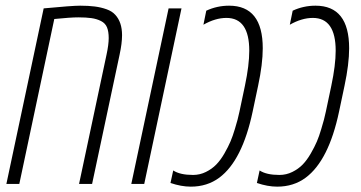

<svg xmlns="http://www.w3.org/2000/svg" viewBox="-20 -660 1295 689"><path d="M136.7 -629.9Q238.3 -639.6 267.8 -639.6Q297.4 -639.6 320.1 -636.7Q342.8 -633.8 362.5 -626.7Q382.3 -619.6 393.6 -606.9Q418 -580.6 418 -533.7Q418 -504.4 409.2 -463.9L310.5 0H263.7L362.3 -463.9Q370.1 -500 370.1 -523.4Q370.1 -546.9 364 -561.8Q357.9 -576.7 342.5 -584.5Q327.1 -592.3 307.9 -595Q288.6 -597.7 261 -597.7Q233.4 -597.7 174.8 -591.8L49.3 0H2.9Z M497.6 0H451.2L585 -629.9H631.3Z M802.2 -639.6Q922.9 -639.6 922.9 -486.8Q922.9 -430.2 906.2 -352.1L886.7 -259.8Q849.6 -84 767.1 -22.5Q723.6 9.8 664.6 9.8Q630.4 9.8 591.8 -3.4L601.6 -48.3Q626 -32.2 672.9 -32.2Q697.3 -32.2 719 -43Q740.7 -53.7 756.1 -69.6Q771.5 -85.4 785.2 -109.1Q798.8 -132.8 807.1 -152.3Q815.4 -171.9 822.8 -196.8Q834 -232.9 839.4 -259.8L858.9 -352.1Q874.5 -426.3 874.5 -478Q874.5 -595.7 792.5 -595.7Q752.9 -595.7 710 -571.3L720.2 -621.6Q758.8 -639.6 802.2 -639.6Z M1112.3 -639.6Q1232.9 -639.6 1232.9 -486.8Q1232.9 -430.2 1216.3 -352.1L1196.8 -259.8Q1159.7 -84 1077.1 -22.5Q1033.7 9.8 974.6 9.8Q940.4 9.8 901.9 -3.4L911.6 -48.3Q936 -32.2 982.9 -32.2Q1007.3 -32.2 1029.1 -43Q1050.8 -53.7 1066.2 -69.6Q1081.5 -85.4 1095.2 -109.1Q1108.9 -132.8 1117.2 -152.3Q1125.5 -171.9 1132.8 -196.8Q1144 -232.9 1149.4 -259.8L1168.9 -352.1Q1184.6 -426.3 1184.6 -478Q1184.6 -595.7 1102.5 -595.7Q1063 -595.7 1020 -571.3L1030.3 -621.6Q1068.8 -639.6 1112.3 -639.6Z"/></svg>

Font: Open Sans Hebrew Condensed Light
Style: Italic
Weight: 300
Width: 3
Italic angle: -12°
Foundry: Ascender Corporation, Yanek Iontef
Version: Version 2.001;PS 002.001;hotconv 1.0.70;makeotf.lib2.5.58329